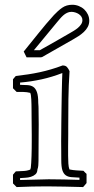

<svg xmlns="http://www.w3.org/2000/svg" viewBox="-20 -759 389 794"><path d="M148.9 -522H89.8Q86.9 -527.8 84 -533.9Q81.1 -540 78.1 -545.9Q109.4 -584 139.6 -622.1Q169.9 -660.2 203.1 -696.8Q219.7 -714.8 237.3 -727.1Q254.9 -739.3 278.8 -739.3Q293 -739.3 305.9 -734.1Q318.8 -729 328.4 -720Q337.9 -710.9 343.5 -699Q349.1 -687 349.1 -673.3Q349.1 -659.2 342.8 -647.5Q336.4 -635.7 326.4 -626.5Q316.4 -617.2 304.7 -609.6Q293 -602.1 281.7 -595.7Q249.5 -577.1 217.8 -559.3Q186 -541.5 153.8 -522.9ZM141.1 -549.3Q173.3 -567.4 205.1 -585.4Q236.8 -603.5 269 -622.1Q276.4 -626.5 285.4 -631.8Q294.4 -637.2 302.2 -643.8Q310.1 -650.4 315.4 -658.4Q320.8 -666.5 320.8 -675.8Q320.8 -683.6 316.7 -689.9Q312.5 -696.3 305.9 -700.7Q299.3 -705.1 291.3 -707.5Q283.2 -710 275.4 -710Q265.6 -710 257.1 -705.8Q248.5 -701.7 241.2 -695.1Q233.9 -688.5 227.5 -680.9Q221.2 -673.3 215.3 -666.5Q191.4 -637.2 167.7 -608.9Q144 -580.6 120.1 -551.3H150.4ZM33.7 -0.5V-36.6Q36.6 -40.5 39.6 -43.7Q42.5 -46.9 45.4 -50.3Q59.6 -51.3 75.4 -51.8Q91.3 -52.2 105 -57.6L106.4 -62Q106.9 -63.5 107.4 -64.5Q107.4 -63.5 106.7 -60.8Q106 -58.1 105 -58.1Q106.4 -58.1 107.4 -65.7Q108.4 -73.2 109.1 -85.7Q109.9 -98.1 110.4 -113.8Q110.8 -129.4 111.1 -145.5Q111.3 -161.6 111.3 -176.5Q111.3 -191.4 111.3 -202.1Q111.3 -229.5 110.8 -255.1Q110.4 -280.8 110.4 -309.1Q110.4 -318.4 110.1 -328.4Q109.9 -338.4 109.4 -347.7Q108.9 -356.9 107.9 -364.3Q106.9 -371.6 105 -375Q91.3 -378.4 77.1 -378.7Q63 -378.9 48.8 -378.9L33.7 -394V-431.2Q36.6 -435.1 39.6 -438.2Q42.5 -441.4 45.4 -444.8Q71.3 -447.8 95.7 -451.4Q120.1 -455.1 143.8 -460.2Q167.5 -465.3 190.9 -472.2Q214.4 -479 238.8 -488.3Q251.5 -488.3 257.3 -481.4Q263.2 -474.6 267.6 -464.8Q263.7 -405.8 262.9 -348.6Q262.2 -291.5 262.2 -232.9Q262.2 -217.8 262.2 -205.8Q262.2 -193.8 262 -181.2Q261.7 -168.5 261.7 -152.8Q261.7 -137.2 261.7 -115.2Q261.7 -98.6 262.7 -82.8Q263.7 -66.9 267.1 -58.6Q268.1 -58.6 268.1 -58.1Q282.2 -55.2 296.6 -54.4Q311 -53.7 325.2 -52.7Q331.1 -45.9 337.9 -40V-2Q334 2.4 330.8 6.6Q327.6 10.7 323.7 14.6Q286.1 13.7 248.5 12.7Q210.9 11.7 172.9 11.7Q111.3 11.7 48.8 14.6ZM181.6 -17.6Q213.9 -17.6 245.4 -16.8Q276.9 -16.1 308.6 -15.1V-24.4Q290 -25.4 275.9 -26.4Q261.7 -27.3 252.2 -33.9Q242.7 -40.5 238 -54.9Q233.4 -69.3 233.4 -97.2Q233.4 -117.2 233.2 -136.7Q232.9 -156.2 232.9 -175.8Q232.9 -181.6 233.2 -202.1Q233.4 -222.7 233.6 -250.7Q233.9 -278.8 234.4 -311Q234.9 -343.3 235.4 -372.6Q235.8 -401.9 236.6 -424.8Q237.3 -447.8 237.8 -457Q195.3 -440.4 151.9 -430.9Q108.4 -421.4 63 -417.5V-408.2Q80.1 -407.7 94 -407Q107.9 -406.2 117.7 -399.7Q127.4 -393.1 132.8 -377.9Q138.2 -362.8 138.2 -333Q138.2 -329.6 138.7 -326.2Q139.2 -322.8 139.2 -318.8Q139.2 -319.8 139.4 -311Q139.6 -302.2 139.6 -290Q139.6 -277.8 139.9 -264.9Q140.1 -252 140.1 -243.7Q140.1 -205.6 139.6 -168.5Q139.2 -131.3 139.2 -93.8Q139.2 -84.5 138.4 -75.2Q137.7 -65.9 134.8 -58.1Q134.3 -44.9 126.5 -38.1Q118.7 -31.2 107.7 -27.8Q96.7 -24.4 84.5 -23.9Q72.3 -23.4 63 -22.5V-14.6Z"/></svg>

Font: XB Kayhan Pook
Style: Regular
Weight: 700
Designer: Behnam
Foundry: Irmug
Version: Version 7.300 2009